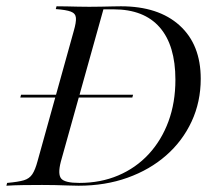

<svg xmlns="http://www.w3.org/2000/svg" viewBox="-38 -591 684 611"><path d="M26.6 -280.6 29 -289.5H385.5L383.1 -280.6ZM-17.7 0 -15.3 -8.9Q20.2 -12.1 37.9 -17.3Q55.6 -22.6 64.9 -36.7Q74.2 -50.8 81.5 -78.2L196.8 -492.7Q204.8 -520.2 203.6 -534.3Q202.4 -548.4 187.5 -554Q172.6 -559.7 139.5 -562.1L141.9 -571Q158.1 -571 175.4 -570.6Q192.7 -570.2 210.9 -569.8Q229 -569.4 246 -569.4Q264.5 -569.4 283.9 -569.8Q303.2 -570.2 320.2 -570.6Q337.1 -571 346.8 -571Q466.1 -571 533.5 -510.1Q600.8 -449.2 600.8 -340.3Q600.8 -266.9 571.8 -204.4Q542.7 -141.9 490.7 -96.4Q438.7 -50.8 367.7 -25.4Q296.8 0 212.1 0Q196.8 0 177 -0.8Q157.3 -1.6 136.3 -2Q115.3 -2.4 96 -2.4Q65.3 -2.4 36.3 -2Q7.3 -1.6 -17.7 0ZM214.5 -8.9Q282.3 -8.9 338.3 -32.7Q394.4 -56.5 435.1 -100.4Q475.8 -144.4 498 -204.4Q520.2 -264.5 520.2 -337.1Q520.2 -446.8 470.2 -504Q420.2 -561.3 323.4 -561.3H291.1L155.6 -76.6Q145.2 -36.3 156.9 -22.6Q168.5 -8.9 214.5 -8.9Z"/></svg>

Font: Playfair 144pt Light
Style: Italic
Weight: 300
Italic angle: -15.6°
Designer: Claus Eggers Sørensen
Foundry: Claus Eggers Sørensen
Version: Version 2.001;gftools[0.9.30]